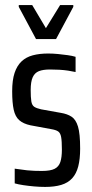

<svg xmlns="http://www.w3.org/2000/svg" viewBox="-20 -729 363 757"><path d="M158 8Q137 8 114.5 6Q92 4 72 1Q52 -2 38 -6V-64Q48 -63 60.5 -61Q73 -59 87 -57.5Q101 -56 116 -55.5Q131 -55 145 -55Q179 -55 195.5 -63.5Q212 -72 218 -90.5Q224 -109 224 -139Q224 -173 221 -189Q218 -205 209 -211Q200 -217 181 -220L100 -235Q72 -241 56 -255Q40 -269 34 -296.5Q28 -324 28 -369Q28 -413 37.5 -441.5Q47 -470 65 -487Q83 -504 109.5 -511Q136 -518 170 -518Q189 -518 209 -516Q229 -514 247 -511.5Q265 -509 278 -505V-445Q265 -448 248.5 -450.5Q232 -453 214 -454Q196 -455 177 -455Q150 -455 133.5 -448.5Q117 -442 109 -424.5Q101 -407 101 -374Q101 -345 103.5 -329.5Q106 -314 115 -308Q124 -302 142 -298L220 -284Q245 -280 262 -269Q279 -258 287.5 -230Q296 -202 296 -143Q296 -102 288.5 -73Q281 -44 264.5 -26Q248 -8 221.5 0Q195 8 158 8ZM122 -575 54 -702V-709H107L161 -618L217 -709H269V-702L201 -575Z"/></svg>

Font: Saira ExtraCondensed Medium
Style: Regular
Weight: 500
Width: 2
Designer: Hector Gatti with collaboration of the Omnibus-Type team
Foundry: Omnibus-Type
Version: Version 1.101